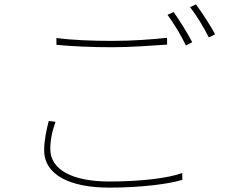

<svg xmlns="http://www.w3.org/2000/svg" viewBox="-20 -840 1040 878"><path d="M238 -666V-635C314 -628 398 -624 494 -624C583 -624 678 -632 744 -636V-667C676 -660 588 -653 494 -653C399 -653 308 -657 238 -666ZM234 -283 203 -287C192 -244 182 -199 182 -153C182 -39 302 18 480 18C624 18 758 1 814 -18L813 -49C751 -25 621 -10 480 -10C304 -10 210 -68 210 -158C210 -198 218 -240 234 -283ZM774 -785 746 -772C774 -735 811 -673 830 -632L859 -647C836 -691 799 -750 774 -785ZM876 -820 849 -807C879 -770 912 -714 935 -669L964 -683C943 -722 903 -784 876 -820Z"/></svg>

Font: Source Han Sans JP VF
Style: Regular
Weight: 250
Designer: Ryoko NISHIZUKA 西塚涼子 (kana, bopomofo & ideographs); Paul D. Hunt (Latin, Greek & Cyrillic); Sandoll Communications 산돌커뮤니
Foundry: Adobe
Version: Version 2.004;hotconv 1.0.118;makeotfexe 2.5.65603